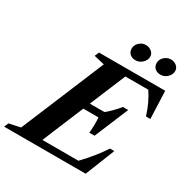

<svg xmlns="http://www.w3.org/2000/svg" viewBox="-279 -1138 1263 1310"><g transform="rotate(30 353.0 -483.0)"><path d="M-65.5 0 -51 -34 38 -53 311 -708 228 -727.5 242.5 -761.5H764L772.5 -544H738Q722.5 -594 703.2 -634.5Q684 -675 660.5 -710H480L362.5 -428.5H477.5Q506 -452 530.5 -477.5Q555 -503 569.5 -521.5H611L500 -255H458.5Q461.5 -280 462.2 -314Q463 -348 460.5 -376.5H341L206 -52H490Q536 -100.5 571 -143.8Q606 -187 634.5 -231.5H669L577 0ZM483.5 -840Q455 -840 438.2 -856Q421.5 -872 421.5 -897.5Q421.5 -925.5 444 -946Q466.5 -966.5 495 -966.5Q520.5 -966.5 540 -950.8Q559.5 -935 559.5 -911Q559.5 -883.5 536.2 -861.8Q513 -840 483.5 -840ZM681 -840Q652 -840 635.2 -856Q618.5 -872 618.5 -897.5Q618.5 -925.5 641 -946Q663.5 -966.5 692.5 -966.5Q718 -966.5 737 -950.8Q756 -935 756 -911Q756 -883.5 733.2 -861.8Q710.5 -840 681 -840Z"/></g></svg>

Font: Libre Caslon Text
Style: Italic
Weight: 400
Italic angle: -22.583°
Designer: Pablo Impallari, Rodrigo Fuenzalida, Katja Schimmel
Foundry: Pablo Impallari, Rodrigo Fuenzalida
Version: Version 2.000